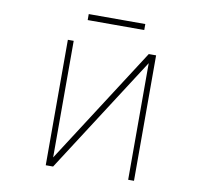

<svg xmlns="http://www.w3.org/2000/svg" viewBox="-94 -1002 1188 1107"><g transform="rotate(10 500.0 -448.5)"><path d="M336.9 -864.3V-899.4H668V-864.3ZM726.6 -680.7 287.1 2H244.1V-732.4H278.3V-49.8L717.8 -732.4H760.7V2H726.6Z"/></g></svg>

Font: Gen Shin Gothic Monospace ExtraLight
Style: Regular
Weight: 200
Designer: [Source Han Sans]
Ryoko NISHIZUKA  (kana & ideographs); Paul D. Hunt (Latin, Greek & Cyrillic); Wenlong ZHANG  (bopomofo
Version: Version 1.002.20150607